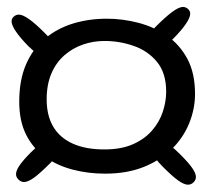

<svg xmlns="http://www.w3.org/2000/svg" viewBox="-20 -550 584 539"><path d="M275 -62.5Q227.5 -62.5 184.2 -73.8Q141 -85 107 -109Q73 -133 53.5 -171.5Q34 -210 34 -264.5Q34 -325 53 -369Q72 -413 106 -441.5Q140 -470 184.5 -483.8Q229 -497.5 280 -497.5Q324.5 -497.5 368.5 -486Q412.5 -474.5 448.5 -449.8Q484.5 -425 506 -384.8Q527.5 -344.5 527.5 -286.5Q527.5 -244.5 511.2 -204.2Q495 -164 463 -132.2Q431 -100.5 384 -81.5Q337 -62.5 275 -62.5ZM47.5 -39Q39 -39 32 -45.8Q25 -52.5 25 -61Q25 -71 34.8 -85.5Q44.5 -100 67.5 -123Q84 -139.5 96.5 -148Q109 -156.5 118.5 -156.5Q127.5 -156.5 136 -149Q144.5 -141.5 144.5 -131.5Q144.5 -123.5 139 -114Q133.5 -104.5 121.5 -92.5Q92.5 -63.5 75.5 -51.2Q58.5 -39 47.5 -39ZM97.5 -395Q90.5 -395 81.5 -401.5Q72.5 -408 59.5 -420.5Q36.5 -444 24.5 -461.8Q12.5 -479.5 12.5 -490Q12.5 -498 18.8 -503.5Q25 -509 33 -509Q44 -509 62.8 -495.5Q81.5 -482 109.5 -453.5Q118 -445.5 122 -438.5Q126 -431.5 126 -425Q126 -418.5 121.5 -411.5Q117 -404.5 110.5 -399.8Q104 -395 97.5 -395ZM507.5 -31.5Q497 -31.5 480 -43.5Q463 -55.5 434 -85Q422.5 -96.5 416.8 -106Q411 -115.5 411 -123.5Q411 -133.5 419.2 -141Q427.5 -148.5 437 -148.5Q447 -148.5 459.2 -140Q471.5 -131.5 487.5 -115Q510.5 -92 520.2 -77.5Q530 -63 530 -53.5Q530 -44.5 523.2 -38Q516.5 -31.5 507.5 -31.5ZM273 -130.5Q320.5 -130.5 353.5 -145.2Q386.5 -160 407 -183.8Q427.5 -207.5 437 -236.2Q446.5 -265 446.5 -292.5Q446.5 -345 420.8 -376.2Q395 -407.5 355.2 -421.2Q315.5 -435 273.5 -435Q242 -435 213 -425Q184 -415 160.8 -394.8Q137.5 -374.5 124.2 -343.5Q111 -312.5 111 -271Q111 -226 129.2 -194.8Q147.5 -163.5 183.8 -147Q220 -130.5 273 -130.5ZM429 -416.5Q423 -416.5 416.2 -421.2Q409.5 -426 405 -433Q400.5 -440 400.5 -446Q400.5 -453 404.8 -460Q409 -467 417 -475Q445 -503 463.8 -516.8Q482.5 -530.5 493.5 -530.5Q501.5 -530.5 507.8 -524.8Q514 -519 514 -511.5Q514 -501 502 -483.2Q490 -465.5 467 -442Q454 -429.5 445 -423Q436 -416.5 429 -416.5Z"/></svg>

Font: Gluten Light
Style: Regular
Weight: 300
Designer: Tyler Finck
Foundry: Etcetera Type Company
Version: Version 1.300